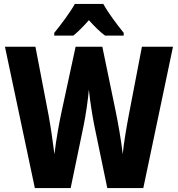

<svg xmlns="http://www.w3.org/2000/svg" viewBox="-20 -950 898 970"><path d="M502 -930H358C337 -891 285 -821 254 -784V-770H350C373 -788 399 -814 429 -848C459 -815 485 -789 511 -770H605V-784C568 -830 526 -886 502 -930ZM854 -714H697L630 -365C619 -307 605 -225 600 -171C593 -238 576 -331 565 -385L497 -714H362L291 -385C280 -335 263 -242 255 -171C248 -229 235 -316 226 -365L159 -714H5L156 0H337L403 -318C413 -367 425 -448 429 -497C435 -437 447 -364 456 -318L522 0H704Z"/></svg>

Font: Noto Sans Khmer UI Condensed ExtraBold
Style: Regular
Weight: 800
Width: 3
Designer: Danh Hong and the Monotype Design Team
Foundry: Monotype Imaging Inc.
Version: Version 2.002